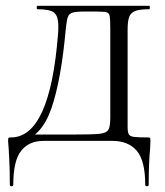

<svg xmlns="http://www.w3.org/2000/svg" viewBox="-20 -488 573 665"><path d="M10 26Q8 6 8 0Q8 -9 9.5 -10.5Q11 -12 18 -12Q153 -12 181 -370Q182 -380 182 -396Q182 -433 167 -444.5Q152 -456 110 -456Q107 -456 107 -462Q107 -468 110 -468H497Q499 -468 499 -462Q499 -456 497 -456Q464 -456 448.5 -450Q433 -444 427.5 -429.5Q422 -415 422 -385V-81V-49Q422 -30 426 -23Q430 -16 443 -14Q456 -12 491 -12Q498 -12 499.5 -10.5Q501 -9 501 0L500 25Q495 78 495 152Q495 157 489 157Q483 157 483 152Q483 68 453.5 34Q424 0 370 0H130Q81 0 53.5 34Q26 68 26 152Q26 157 20 157Q14 157 14 152Q14 93 12 63Q10 33 10 26ZM68 -22H230Q300 -22 324 -24.5Q348 -27 355 -38Q362 -49 362 -81V-387Q362 -421 360 -432Q358 -443 349 -445.5Q340 -448 313 -448H271Q242 -448 230.5 -444Q219 -440 215 -429Q211 -418 208 -389Q192 -212 158.5 -114Q125 -16 54 2Z"/></svg>

Font: Cormorant Unicase
Style: Regular
Weight: 400
Designer: Christian Thalmann (Catharsis Fonts)
Foundry: Catharsis Fonts
Version: Version 4.000